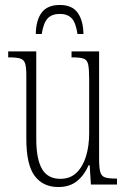

<svg xmlns="http://www.w3.org/2000/svg" viewBox="-20 -743 509 773"><path d="M215 10Q153 10 119.5 -35Q86 -80 86 -184V-440Q86 -473 81 -488Q76 -503 61 -507.5Q46 -512 17 -512H13V-536H126V-184Q126 -103 149 -63Q172 -23 223 -23Q263 -23 288.5 -48Q314 -73 326.5 -114.5Q339 -156 339 -206V-425Q339 -465 335 -483.5Q331 -502 316.5 -507Q302 -512 271 -512H268V-536H379V-103Q379 -66 384 -49.5Q389 -33 404 -28.5Q419 -24 448 -24H451V0H346L341 -78H337Q319 -37 289.5 -13.5Q260 10 215 10ZM124 -606Q125 -662 148 -692.5Q171 -723 221 -723Q270 -723 292.5 -692Q315 -661 316 -606H292Q285 -653 268 -670Q251 -687 221 -687Q189 -687 172 -669Q155 -651 148 -606Z"/></svg>

Font: Noto Serif ExtraCondensed ExtraLight
Style: Regular
Weight: 200
Width: 2
Designer: Monotype Design Team
Foundry: Monotype Imaging Inc.
Version: Version 2.015